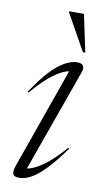

<svg xmlns="http://www.w3.org/2000/svg" viewBox="-85 -773 447 825"><g transform="rotate(10 138.0 -361.0)"><path d="M38 -40.5 192.5 -477.5Q169 -475 130.2 -448.2Q91.5 -421.5 36 -357L32 -360Q91 -449 137 -485.5Q183 -522 221 -522Q260.5 -522 246 -482L86.5 -35.5Q110.5 -37.5 150.2 -63.8Q190 -90 247 -154L251 -151Q206.5 -89 172.5 -54Q138.5 -19 111.5 -4.5Q84.5 10 60.5 10Q36.5 10 32.8 -2.5Q29 -15 38 -40.5ZM247 -569H236.5L147.5 -728.5L148 -732H212.5Z"/></g></svg>

Font: Newsreader Display Light
Style: Italic
Weight: 300
Italic angle: -17°
Designer: Hugues Gentile
Foundry: Production Type
Version: Version 1.001